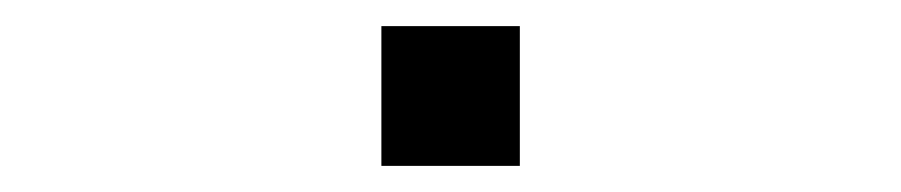

<svg xmlns="http://www.w3.org/2000/svg" viewBox="-20 -127 690 147"><path d="M272 0V-107H378V0Z"/></svg>

Font: Azeret Mono Thin Light
Style: Regular
Weight: 300
Version: Version 1.002